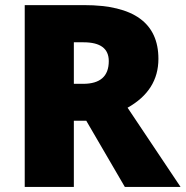

<svg xmlns="http://www.w3.org/2000/svg" viewBox="-20 -734 729 754"><path d="M270 -259.8V0H77.1V-713.9H311Q602.1 -713.9 602.1 -502.9Q602.1 -378.9 481 -311L689 0H470.2L318.8 -259.8ZM270 -404.8H306.2Q407.2 -404.8 407.2 -494.1Q407.2 -567.9 308.1 -567.9H270Z"/></svg>

Font: OpenSans-ExtraBold
Style: Regular
Weight: 800
Foundry: Ascender Corporation
Version: Version 1.10